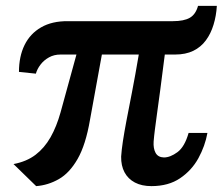

<svg xmlns="http://www.w3.org/2000/svg" viewBox="-20 -624 758 653"><path d="M103 9 26 -66Q70.5 -74.5 100.8 -97.5Q131 -120.5 151.8 -157Q172.5 -193.5 186 -242L240 -438.5H185.5Q164 -438.5 146.8 -429Q129.5 -419.5 118 -404.5Q106.5 -389.5 102 -373.5L44.5 -379.5Q44.5 -432 63.5 -470.8Q82.5 -509.5 119.8 -531Q157 -552.5 211 -552H568Q605.5 -552 625.5 -563.5Q645.5 -575 653.5 -604H717.5Q715.5 -570 706.2 -539.8Q697 -509.5 680.2 -486.8Q663.5 -464 637.5 -451.2Q611.5 -438.5 575 -438.5H540.5Q531.5 -366.5 525 -318Q518.5 -269.5 514 -237.2Q509.5 -205 506.8 -183.2Q504 -161.5 502.5 -142.5Q501 -119 509.2 -104Q517.5 -89 537.5 -88.5Q559 -88.5 583.5 -106.5Q608 -124.5 621.5 -172H685.5Q677.5 -127.5 654.8 -86Q632 -44.5 592.5 -17.8Q553 9 495 9Q462 9 438.8 -3.2Q415.5 -15.5 403.5 -38Q391.5 -60.5 392 -91.5Q393.5 -114 398 -143.8Q402.5 -173.5 410.2 -214.2Q418 -255 428.8 -310Q439.5 -365 452 -438.5H326.5L286 -216Q271.5 -131.5 244 -83.5Q216.5 -35.5 180 -14.8Q143.5 6 103 9Z"/></svg>

Font: Merriweather 24pt SemiBold
Style: Italic
Weight: 600
Italic angle: -7.8°
Version: Version 2.101